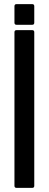

<svg xmlns="http://www.w3.org/2000/svg" viewBox="-20 -924 236 930"><path d="M60 -14Q50 -14 50 -24V-768Q50 -778 60 -778H136Q146 -778 146 -768V-24Q146 -14 136 -14ZM50 -814V-894Q50 -904 60 -904H136Q146 -904 146 -894V-814Q146 -804 136 -804H60Q50 -804 50 -814Z"/></svg>

Font: Kanalisirung
Style: Regular
Weight: 500
Designer: Peter Wiegel
Foundry: Peter Wiegel
Version: 1.000